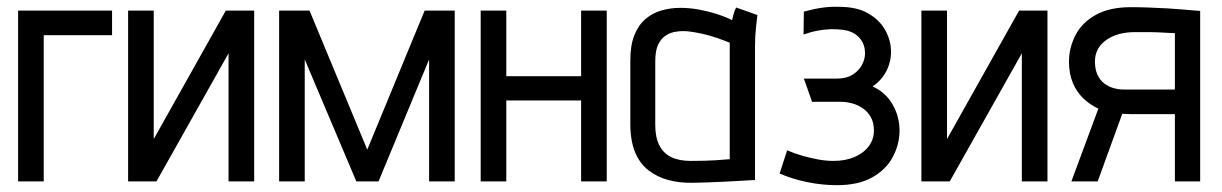

<svg xmlns="http://www.w3.org/2000/svg" viewBox="-20 -531 3576 562"><path d="M33 -500V0H108V-428H308V-500Z M430 -500H355V0H438L649 -375V0H724V-500H641L430 -124Z M1223 -500 1055 -93 886 -500H797V0H872V-357L1023 0H1088L1236 -357V0H1311V-500Z M1681 -308H1462V-500H1387V0H1462V-237H1681V0H1756V-500H1681Z M2197 -487 2135 -509Q2129 -498 2126 -485Q2123 -472 2123 -472Q2103 -482 2078 -490Q2053 -498 2026 -503Q1999 -508 1971 -508Q1943 -508 1916.5 -500.5Q1890 -493 1869.5 -475.5Q1849 -458 1837 -428.5Q1825 -399 1825 -354V-169Q1825 -120 1838.5 -86.5Q1852 -53 1877.5 -33Q1903 -13 1936.5 -4Q1970 5 2009 4Q2026 4 2049 3Q2072 2 2097 1Q2122 0 2143.5 -1.5Q2165 -3 2178 -3.5Q2191 -4 2190 -4V-397Q2190 -427 2193 -452Q2196 -477 2197 -487ZM1898 -165V-351Q1898 -383 1906.5 -400.5Q1915 -418 1928 -426.5Q1941 -435 1954.5 -437.5Q1968 -440 1979 -440Q1992 -440 2007.5 -437.5Q2023 -435 2040.5 -431Q2058 -427 2077 -420.5Q2096 -414 2116 -406V-65Q2112 -65 2102 -64Q2092 -63 2076.5 -62Q2061 -61 2042 -60.5Q2023 -60 2002 -60Q1968 -60 1945 -71Q1922 -82 1910 -105.5Q1898 -129 1898 -165Z M2332 -430Q2355 -438 2374.5 -441.5Q2394 -445 2411 -445.5Q2428 -446 2445 -444Q2462 -442 2474.5 -436Q2487 -430 2495.5 -420.5Q2504 -411 2508 -399.5Q2512 -388 2512 -375Q2512 -357 2502.5 -340Q2493 -323 2475 -312Q2457 -301 2430 -301H2333L2357 -233H2442Q2457 -233 2474 -228.5Q2491 -224 2505.5 -214Q2520 -204 2529 -188Q2538 -172 2538 -149Q2538 -123 2523 -103Q2508 -83 2481.5 -71.5Q2455 -60 2419 -60Q2397 -60 2373.5 -64.5Q2350 -69 2327.5 -75.5Q2305 -82 2284 -91L2262 -23Q2299 -7 2342.5 2Q2386 11 2430 11Q2492 11 2532.5 -11.5Q2573 -34 2593 -71Q2613 -108 2613 -149Q2613 -190 2592.5 -225.5Q2572 -261 2534 -278Q2551 -289 2563.5 -305.5Q2576 -322 2582.5 -342.5Q2589 -363 2588 -384Q2587 -415 2570.5 -444Q2554 -473 2521 -492Q2488 -511 2436 -511Q2412 -512 2387 -508.5Q2362 -505 2333 -497Z M2752 -500H2677V0H2760L2971 -375V0H3046V-500H2963L2752 -124Z M3290 -510Q3228 -510 3187.5 -487.5Q3147 -465 3128 -428Q3109 -391 3109 -350Q3109 -316 3120 -289Q3131 -262 3151 -243Q3171 -224 3195 -213L3116 0H3193L3265 -198Q3268 -198 3274.5 -197.5Q3281 -197 3288 -197Q3295 -197 3297 -197H3419V0H3493V-499Q3493 -499 3480 -500Q3467 -501 3445 -503Q3423 -505 3396.5 -506.5Q3370 -508 3342 -509Q3314 -510 3290 -510ZM3268 -269Q3255 -269 3240 -273Q3225 -277 3212.5 -286.5Q3200 -296 3192.5 -312Q3185 -328 3185 -351Q3185 -390 3217.5 -413.5Q3250 -437 3303 -437Q3321 -437 3340.5 -437Q3360 -437 3376.5 -436Q3393 -435 3404.5 -434.5Q3416 -434 3419 -434V-269Z"/></svg>

Font: Advent Pro Medium
Style: Regular
Weight: 500
Designer: VivaRado, Andreas Kalpakidis
Foundry: VivaRado, Andreas Kalpakidis
Version: Version 3.000